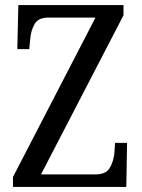

<svg xmlns="http://www.w3.org/2000/svg" viewBox="-20 -734 556 754"><path d="M31 0V-39L355 -665H170Q131 -665 116.5 -640.5Q102 -616 99 -584L95 -541H48L52 -714H465V-674L141 -49H354Q395 -49 410 -73Q425 -97 429 -131L432 -173H479L476 0Z"/></svg>

Font: Noto Serif Hebrew Condensed
Style: Regular
Weight: 400
Width: 3
Designer: Monotype Design Team
Foundry: Monotype Imaging Inc.
Version: Version 2.004; ttfautohint (v1.8.4.7-5d5b)